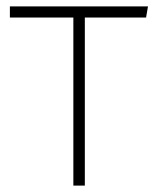

<svg xmlns="http://www.w3.org/2000/svg" viewBox="-20 -582 494 602"><path d="M444 -562H11V-527H210V0H246V-527H438Z"/></svg>

Font: Glow Sans SC Normal ExtraLight
Style: Regular
Weight: 200
Designer: Ryoko NISHIZUKA (kana, bopomofo & ideographs); Paul D. Hunt (Latin, Greek & Cyrillic); Sandoll Communications, Soo-young
Version: Version 0.93